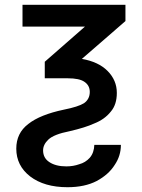

<svg xmlns="http://www.w3.org/2000/svg" viewBox="-20 -565 592 802"><path d="M504 -477 322 -319Q391 -307 429 -269Q468 -230 468 -177Q468 -128 443 -99Q417 -66 373 -49Q336 -32 271 -17Q205 -4 182 18Q160 39 160 63Q160 95 186 112Q213 130 257 130Q286 130 311 121Q337 114 355 94Q373 73 374 40H485Q485 86 459 124Q434 164 384 191Q334 217 262 217Q165 217 106 172Q48 127 48 56Q48 -9 98 -47Q147 -86 247 -107Q307 -119 331 -134Q355 -151 355 -181Q355 -208 333 -223Q312 -238 263 -238H167V-307L335 -454H74V-545H504Z"/></svg>

Font: Sinter Medium
Style: Regular
Weight: 500
Foundry: Adobe & rsms
Version: Version 1.000